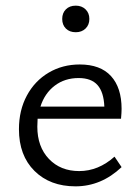

<svg xmlns="http://www.w3.org/2000/svg" viewBox="-20 -650 495 679"><path d="M47 -193Q47 -260 75 -312Q103 -364 152 -393Q201 -422 262 -422Q335 -422 372.5 -381Q410 -340 410 -265Q410 -252 408 -230H113L112 -202Q112 -131 153 -88Q194 -45 260 -45Q328 -45 385 -96L410 -59Q338 9 247 9Q157 9 102 -45.5Q47 -100 47 -193ZM200 -583Q200 -604 213 -617Q226 -630 248 -630Q269 -630 282.5 -617Q296 -604 296 -583Q296 -562 282.5 -549Q269 -536 248 -536Q226 -536 213 -549Q200 -562 200 -583ZM349 -273Q347 -324 325 -349Q303 -374 258 -374Q209 -374 173.5 -347Q138 -320 123 -273Z"/></svg>

Font: LXGW Bright GB
Style: Regular
Weight: 400
Designer: Christian Thalmann (Catharsis Fonts)
Foundry: LXGW / Christian Thalmann (Catharsis Fonts) / Fontworks Inc.
Version: Version 5.510